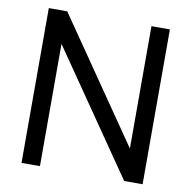

<svg xmlns="http://www.w3.org/2000/svg" viewBox="-80 -795 874 876"><g transform="rotate(10 357.0 -356.5)"><path d="M161.6 2.4H76.2V-714.8H161.6L551.8 -147.9V-714.8H637.2V2.4H551.8L161.6 -564Z"/></g></svg>

Font: Proletarsk
Style: Regular
Weight: 400
Designer: Peter Wiegel, original typeface by Carl Albert Fahrenwaldt 1901
Foundry: Peter Wiegel
Version: Version 1.000 2010 initial release